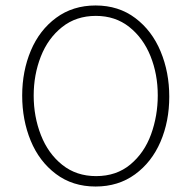

<svg xmlns="http://www.w3.org/2000/svg" viewBox="-20 -672 698 701"><path d="M61 -323Q61 -412 92.5 -487Q124 -562 185 -607Q246 -652 329 -652Q413 -652 474 -606Q535 -560 566.5 -484Q598 -408 598 -319Q598 -229 566 -154.5Q534 -80 473 -35.5Q412 9 329 9Q245 9 184 -37Q123 -83 92 -158.5Q61 -234 61 -323ZM556 -324Q556 -401 529.5 -467Q503 -533 452 -573.5Q401 -614 330 -614Q258 -614 206.5 -573Q155 -532 129 -465.5Q103 -399 103 -323Q103 -246 129.5 -178.5Q156 -111 207.5 -70Q259 -29 331 -29Q405 -29 456 -71.5Q507 -114 531.5 -181.5Q556 -249 556 -324Z"/></svg>

Font: Bellota Light
Style: Regular
Weight: 300
Designer: Kemie Guaida
Foundry: Kemie Guaida
Version: Version 4.001